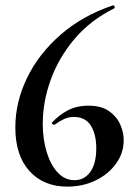

<svg xmlns="http://www.w3.org/2000/svg" viewBox="-20 -681 505 714"><path d="M309 -288Q356 -288 384.5 -268.5Q413 -249 426.5 -219.5Q440 -190 440 -159Q440 -112 411.5 -72.5Q383 -33 335.5 -10Q288 13 230 13Q142 13 89.5 -45Q37 -103 37 -207Q37 -301 80.5 -391Q124 -481 205.5 -552Q287 -623 400 -661Q404 -662 406 -657Q408 -652 405 -650Q316 -606 257 -536Q198 -466 168.5 -384Q139 -302 139 -221Q139 -164 153.5 -116Q168 -68 194.5 -39.5Q221 -11 257 -11Q294 -11 316 -42Q338 -73 338 -130Q338 -181 318 -213.5Q298 -246 255 -246Q236 -246 220 -239Q204 -232 184 -218Q181 -215 176.5 -218.5Q172 -222 173 -225Q199 -253 232 -270.5Q265 -288 309 -288Z"/></svg>

Font: Cormorant
Style: Bold
Weight: 700
Designer: Christian Thalmann (Catharsis Fonts)
Foundry: Catharsis Fonts
Version: Version 4.000